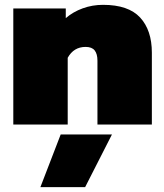

<svg xmlns="http://www.w3.org/2000/svg" viewBox="-20 -515 678 794"><path d="M35 -480H252V-440Q282 -466 322 -480.5Q362 -495 406 -495Q511 -495 559.5 -442.5Q608 -390 608 -297V0H383V-264Q383 -292 371.5 -306.5Q360 -321 334 -321Q285 -321 260 -276V0H35ZM231 41H443L332 259H147Z"/></svg>

Font: Prompt Black
Style: Regular
Weight: 900
Designer: Katatrad Team
Foundry: CadsonDemak
Version: Version 1.000